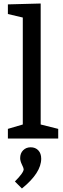

<svg xmlns="http://www.w3.org/2000/svg" viewBox="-20 -790 357 1095"><path d="M312 -55V0H25V-55L110 -80V-690L25 -710V-765L212 -770V-80ZM105 285 65 245Q115 195 115 175Q115 169 105 148.5Q95 128 95 112Q95 84 112 67Q129 50 155 50Q182 50 198.5 67.5Q215 85 215 115Q215 196 105 285Z"/></svg>

Font: Bitter
Style: Regular
Weight: 400
Designer: Sol Matas
Foundry: Sol Matas
Version: Version 1.300;PS 001.300;hotconv 1.0.70;makeotf.lib2.5.58329